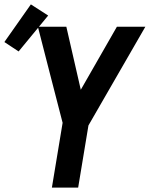

<svg xmlns="http://www.w3.org/2000/svg" viewBox="-53 -857 684 877"><path d="M184 0 233 -296 178 -509 120 -735H250L316 -447L481 -735H611L351 -284L304 0ZM32 -622 -33 -665 88 -837 167 -786Z"/></svg>

Font: Iosevka SS04 Extended Oblique
Style: Bold
Weight: 700
Width: 7
Italic angle: -9°
Monospace: yes
Designer: Belleve Invis
Foundry: Belleve Invis
Version: Version 19.0.0; ttfautohint (v1.8.4)